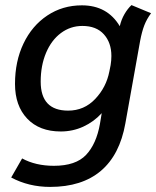

<svg xmlns="http://www.w3.org/2000/svg" viewBox="-20 -517 615 755"><path d="M24 181 67 106Q120 135 192 135Q278 135 318.5 92Q359 49 373 -30L380 -72Q349 -38 307.5 -19Q266 0 219 0Q135 0 87 -50.5Q39 -101 39 -187Q39 -276 72.5 -346Q106 -416 166 -456Q226 -496 302 -496Q402 -496 451 -414Q457 -440 469.5 -461.5Q482 -483 497 -497L574 -465Q557 -442 547.5 -417.5Q538 -393 531 -356L473 -32Q451 92 376.5 155Q302 218 177 218Q93 218 24 181ZM410 -236 415 -261Q418 -279 418 -297Q418 -349 388.5 -382Q359 -415 304 -415Q257 -415 219.5 -387Q182 -359 161 -309Q140 -259 140 -196Q140 -82 248 -82Q311 -82 354.5 -128Q398 -174 410 -236Z"/></svg>

Font: Niramit Medium
Style: Italic
Weight: 500
Italic angle: -10°
Designer: Katatrad Aksorn Co.,Ltd.
Foundry: Cadson Demak Co.,Ltd.
Version: Version 1.000; ttfautohint (v1.6)